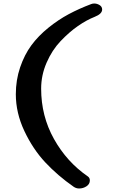

<svg xmlns="http://www.w3.org/2000/svg" viewBox="-20 -842 641 1092"><path d="M499 -819Q507 -822 516 -822Q532 -822 546.5 -813Q561 -804 561 -788Q561 -763 518 -746Q472 -728 422.5 -693.5Q373 -659 324.5 -608Q276 -557 245 -485.5Q214 -414 214 -338Q214 -182 287 -51.5Q360 79 479 161Q491 169 491 184Q491 205 472 217.5Q453 230 430 230Q414 230 400 221Q308 157 237.5 81.5Q167 6 118.5 -97Q70 -200 70 -306Q70 -387 94.5 -459Q119 -531 158.5 -584.5Q198 -638 255 -684Q312 -730 371 -761.5Q430 -793 499 -819Z"/></svg>

Font: LeckerliOne
Style: Regular
Weight: 400
Designer: Gesine Todt
Foundry: Gesine Todt
Version: Version 1.000